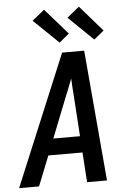

<svg xmlns="http://www.w3.org/2000/svg" viewBox="-66 -1029 730 1075"><g transform="rotate(-5 298.5 -491.5)"><path d="M-3 0 303 -735H427L491 0H379L368 -168H176L109 0ZM212 -260H362L347 -490Q345 -514 343.5 -538Q342 -562 341 -586Q332 -562 322.5 -538Q313 -514 303 -490ZM489 -792 350 -927 419 -983 545 -838ZM294 -792 154 -927 223 -983 350 -838Z"/></g></svg>

Font: Iosevka Aile Semibold
Style: Italic
Weight: 600
Italic angle: -9°
Designer: Belleve Invis
Foundry: Belleve Invis
Version: Version 31.1.0; ttfautohint (v1.8.4)